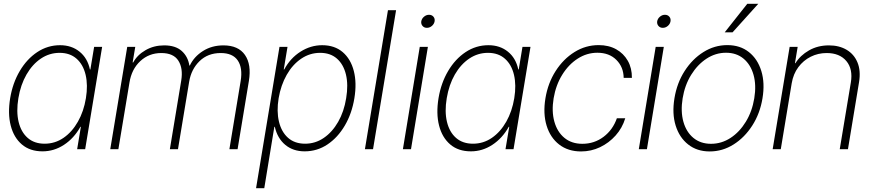

<svg xmlns="http://www.w3.org/2000/svg" viewBox="-20 -781 4567 1005"><path d="M202.6 11.2Q136.7 11.2 94.5 -24.9Q52.2 -61 36.1 -123.8Q20 -186.5 33.2 -267.1Q46.4 -346.7 83.5 -409.4Q120.6 -472.2 175 -508.3Q229.5 -544.4 294.4 -544.4Q354.5 -544.4 396.2 -510.7Q438 -477.1 450.7 -417.5H453.1L472.7 -535.6H514.6L425.8 0H383.8L403.3 -117.2H400.9Q367.2 -57.1 314.9 -22.9Q262.7 11.2 202.6 11.2ZM213.4 -28.8Q268.1 -28.8 312.7 -59.6Q357.4 -90.3 387.9 -144.3Q418.5 -198.2 429.7 -267.1Q440.9 -335.4 428.2 -389.2Q415.5 -442.9 380.9 -473.6Q346.2 -504.4 292 -504.4Q238.8 -504.4 194.1 -474.4Q149.4 -444.3 118.7 -390.9Q87.9 -337.4 76.2 -267.1Q64.5 -196.8 77.4 -143.1Q90.3 -89.4 125 -59.1Q159.7 -28.8 213.4 -28.8Z M557.1 0 646 -535.6H688L674.3 -454.1H677.2Q698.7 -493.7 742.2 -518.6Q785.6 -543.5 839.4 -543.5Q898.4 -543.5 931.2 -514.2Q963.9 -484.9 971.2 -438H973.6Q995.6 -484.4 1042.2 -513.9Q1088.9 -543.5 1149.4 -543.5Q1227.5 -543.5 1262.2 -493.4Q1296.9 -443.4 1282.7 -356.9L1223.6 0H1180.7L1239.7 -356.9Q1251 -425.3 1224.6 -464.4Q1198.2 -503.4 1135.3 -503.4Q1067.9 -503.4 1024.4 -460.9Q981 -418.5 970.2 -353.5L911.6 0H869.1L928.7 -359.9Q939 -423.3 913.6 -463.4Q888.2 -503.4 824.2 -503.4Q759.8 -503.4 714.4 -461.2Q668.9 -418.9 657.7 -349.1L599.6 0Z M1320.3 204.1 1442.9 -535.6H1484.9L1465.3 -417.5H1467.8Q1500 -477.1 1553.2 -510.7Q1606.4 -544.4 1666.5 -544.4Q1731.4 -544.4 1773.7 -508.3Q1815.9 -472.2 1832 -409.4Q1848.1 -346.7 1835 -267.1Q1821.8 -186.5 1784.9 -123.8Q1748 -61 1694.1 -24.9Q1640.1 11.2 1574.7 11.2Q1514.2 11.2 1473.1 -22.9Q1432.1 -57.1 1418.5 -117.2H1416L1363.3 204.1ZM1577.1 -28.8Q1630.4 -28.8 1674.8 -59.1Q1719.2 -89.4 1750 -143.1Q1780.8 -196.8 1792 -267.1Q1803.7 -337.4 1790.8 -390.9Q1777.8 -444.3 1743.4 -474.4Q1709 -504.4 1655.8 -504.4Q1601.6 -504.4 1556.4 -473.6Q1511.2 -442.9 1480.7 -389.2Q1450.2 -335.4 1438.5 -267.1Q1427.2 -198.2 1440.2 -144.3Q1453.1 -90.3 1487.8 -59.6Q1522.5 -28.8 1577.1 -28.8Z M2053.2 -727.5 1932.6 0H1890.1L2010.7 -727.5Z M2088.9 0 2177.2 -535.6H2219.7L2131.3 0ZM2214.4 -635.3Q2200.2 -635.3 2191.7 -645.3Q2183.1 -655.3 2185.1 -669.4Q2187.5 -683.6 2199.5 -693.6Q2211.4 -703.6 2225.6 -703.6Q2240.2 -703.6 2248.8 -693.6Q2257.3 -683.6 2254.9 -669.4Q2252.4 -655.3 2240.7 -645.3Q2229 -635.3 2214.4 -635.3Z M2444.8 11.2Q2378.9 11.2 2336.7 -24.9Q2294.4 -61 2278.3 -123.8Q2262.2 -186.5 2275.4 -267.1Q2288.6 -346.7 2325.7 -409.4Q2362.8 -472.2 2417.2 -508.3Q2471.7 -544.4 2536.6 -544.4Q2596.7 -544.4 2638.4 -510.7Q2680.2 -477.1 2692.9 -417.5H2695.3L2714.8 -535.6H2756.8L2668 0H2626L2645.5 -117.2H2643.1Q2609.4 -57.1 2557.1 -22.9Q2504.9 11.2 2444.8 11.2ZM2455.6 -28.8Q2510.3 -28.8 2554.9 -59.6Q2599.6 -90.3 2630.1 -144.3Q2660.6 -198.2 2671.9 -267.1Q2683.1 -335.4 2670.4 -389.2Q2657.7 -442.9 2623 -473.6Q2588.4 -504.4 2534.2 -504.4Q2481 -504.4 2436.3 -474.4Q2391.6 -444.3 2360.8 -390.9Q2330.1 -337.4 2318.4 -267.1Q2306.6 -196.8 2319.6 -143.1Q2332.5 -89.4 2367.2 -59.1Q2401.9 -28.8 2455.6 -28.8Z M3021.5 11.7Q2953.6 11.7 2907 -24.4Q2860.4 -60.5 2841.1 -123.5Q2821.8 -186.5 2835 -266.6Q2848.1 -346.2 2888.4 -409.2Q2928.7 -472.2 2987.1 -508.5Q3045.4 -544.9 3113.8 -544.9Q3166 -544.9 3205.1 -523.2Q3244.1 -501.5 3266.1 -462.9Q3288.1 -424.3 3287.6 -373.5H3244.6Q3243.7 -430.2 3206.3 -467.5Q3168.9 -504.9 3106.9 -504.9Q3051.8 -504.9 3003.9 -474.1Q2956.1 -443.4 2922.9 -389.6Q2889.6 -335.9 2877.9 -266.6Q2866.7 -198.7 2881.6 -144.8Q2896.5 -90.8 2934.1 -59.6Q2971.7 -28.3 3028.3 -28.3Q3090.8 -28.3 3139.4 -64.9Q3188 -101.6 3209 -162.1H3252.9Q3237.3 -110.8 3202.4 -71.8Q3167.5 -32.7 3120.8 -10.5Q3074.2 11.7 3021.5 11.7Z M3323.7 0 3412.1 -535.6H3454.6L3366.2 0ZM3449.2 -635.3Q3435.1 -635.3 3426.5 -645.3Q3418 -655.3 3419.9 -669.4Q3422.4 -683.6 3434.3 -693.6Q3446.3 -703.6 3460.4 -703.6Q3475.1 -703.6 3483.6 -693.6Q3492.2 -683.6 3489.7 -669.4Q3487.3 -655.3 3475.6 -645.3Q3463.9 -635.3 3449.2 -635.3Z M3694.8 11.7Q3628.4 11.7 3582.3 -24.7Q3536.1 -61 3516.6 -123.8Q3497.1 -186.5 3510.3 -266.6Q3523.4 -346.7 3563.7 -409.4Q3604 -472.2 3662.1 -508.5Q3720.2 -544.9 3787.1 -544.9Q3854 -544.9 3899.9 -508.5Q3945.8 -472.2 3965.1 -409.2Q3984.4 -346.2 3971.2 -266.6Q3958 -186.5 3917.7 -123.8Q3877.4 -61 3819.6 -24.7Q3761.7 11.7 3694.8 11.7ZM3701.7 -28.3Q3756.8 -28.3 3804 -59.1Q3851.1 -89.8 3884 -143.8Q3917 -197.8 3928.2 -266.6Q3939.5 -335.4 3924.3 -389.2Q3909.2 -442.9 3872.1 -473.9Q3835 -504.9 3780.3 -504.9Q3725.6 -504.9 3678.2 -473.9Q3630.9 -442.9 3597.7 -389.2Q3564.5 -335.4 3553.2 -266.6Q3542 -197.8 3557.1 -143.8Q3572.3 -89.8 3609.6 -59.1Q3647 -28.3 3701.7 -28.3ZM3773.4 -611.8 3891.6 -761.2H3949.2L3814.5 -611.8Z M4124 -344.7 4066.9 0H4024.4L4113.3 -535.6H4155.3L4141.1 -450.2H4143.6Q4168.9 -491.2 4214.8 -517.3Q4260.7 -543.5 4318.8 -543.5Q4372.6 -543.5 4411.6 -520.3Q4450.7 -497.1 4468.5 -453.9Q4486.3 -410.6 4476.6 -351.1L4418.5 0H4375.5L4433.6 -349.1Q4445.3 -419.4 4410.2 -461.4Q4375 -503.4 4307.1 -503.4Q4262.2 -503.4 4223.6 -484.1Q4185.1 -464.8 4158.7 -429.4Q4132.3 -394 4124 -344.7Z"/></svg>

Font: Inter Display Extra Light
Style: Italic
Weight: 200
Italic angle: -9.39999°
Designer: Rasmus Andersson
Foundry: rsms
Version: Version 4.000;git-4fc901f